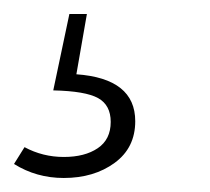

<svg xmlns="http://www.w3.org/2000/svg" viewBox="-54 -36 300 274"><path d="M70 -16 55 70Q139 76 139 137Q139 175 109.5 196.5Q80 218 37 218Q-2 218 -34 198L-19 174Q7 188 37 188Q67 188 85.5 175.5Q104 163 104 138Q104 114 86 104Q68 94 22 93L45 -16Z"/></svg>

Font: Fira Sans UltraLight
Style: Italic
Weight: 200
Italic angle: -8°
Designer: Carrois Corporate & Edenspiekermann AG
Foundry: Carrois Corporate GbR & Edenspiekermann AG
Version: Version 4.203;PS 004.203;hotconv 1.0.88;makeotf.lib2.5.64775